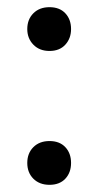

<svg xmlns="http://www.w3.org/2000/svg" viewBox="-20 -511 275 535"><path d="M118 4Q90 4 73 -13Q56 -30 56 -57Q56 -84 73 -101Q90 -118 118 -118Q146 -118 162 -101Q178 -84 178 -57Q178 -30 162 -13Q146 4 118 4ZM118 -369Q90 -369 73 -386.5Q56 -404 56 -430Q56 -457 73 -474Q90 -491 118 -491Q146 -491 162 -474Q178 -457 178 -430Q178 -404 162 -386.5Q146 -369 118 -369Z"/></svg>

Font: Chiron GoRound TC
Style: Regular
Weight: 400
Designer: Ryoko NISHIZUKA 西塚涼子 (kana, bopomofo & ideographs); Paul D. Hunt (Latin, Greek & Cyrillic); Sandoll Communications 산돌커뮤니
Foundry: Adobe
Version: Version 1.000;hotconv 1.1.1;makeotfexe 2.6.0